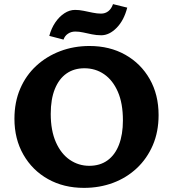

<svg xmlns="http://www.w3.org/2000/svg" viewBox="-20 -896 839 931"><path d="M387 15Q289 15 213 -27.5Q137 -70 93.5 -146Q50 -222 50 -320Q50 -401 78 -466Q106 -531 156 -577Q206 -623 272 -648Q338 -673 414 -673Q512 -673 587.5 -630.5Q663 -588 706 -512.5Q749 -437 749 -338Q749 -257 721 -192Q693 -127 643.5 -80.5Q594 -34 528.5 -9.5Q463 15 387 15ZM413 -92Q465 -92 501.5 -118.5Q538 -145 557 -194.5Q576 -244 576 -312Q576 -395 551.5 -451Q527 -507 485 -536Q443 -565 389 -565Q339 -565 302.5 -539.5Q266 -514 246 -464.5Q226 -415 226 -344Q226 -263 251 -206.5Q276 -150 318.5 -121Q361 -92 413 -92ZM288 -704 219 -722Q229 -759 248 -787Q267 -815 292 -831.5Q317 -848 344 -848Q364 -848 386 -843.5Q408 -839 429.5 -834.5Q451 -830 470 -830Q490 -830 505 -841.5Q520 -853 528 -876L597 -859Q581 -797 545.5 -761Q510 -725 471 -725Q448 -725 426 -729.5Q404 -734 384 -738.5Q364 -743 345 -743Q325 -743 309.5 -732.5Q294 -722 288 -704Z"/></svg>

Font: Ysabeau Office ExtraBold
Style: Regular
Weight: 800
Designer: Christian Thalmann (Catharsis Fonts)
Version: Version 2.001;gftools[0.9.30]; featfreeze: tnum,lnum,ss02